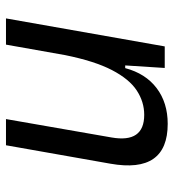

<svg xmlns="http://www.w3.org/2000/svg" viewBox="10 -576 567 626"><g transform="rotate(90 293.0 -263.5)"><path d="M40.5 0 131.8 -517.6H202.1L193.8 -388.7H202.6Q220.2 -455.1 267.8 -491.2Q315.4 -527.3 384.3 -527.3Q547.4 -527.3 514.2 -340.3L454.1 0H368.7L428.7 -344.2Q447.3 -450.7 355 -450.7Q312.5 -450.7 275.4 -426.3Q238.3 -401.9 209 -345.5Q179.7 -289.1 160.2 -192.9L126 0Z"/></g></svg>

Font: Cascadia Mono PL SemiLight
Style: Italic
Weight: 350
Italic angle: -10°
Monospace: yes
Designer: Aaron Bell
Foundry: Saja Typeworks
Version: Version 2404.023; ttfautohint (v1.8.4)